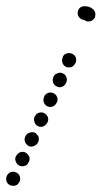

<svg xmlns="http://www.w3.org/2000/svg" viewBox="-28 -564 327 618"><path d="M-7 20Q-4 28 4 32Q8 34 13 34Q17 35 22 33Q26 32 29 29Q32 26 34 22L35 21Q37 17 37 12Q37 8 36 4Q34 -1 31 -4Q28 -7 24 -9Q16 -13 7 -10Q-2 -7 -6 2Q-10 11 -7 20ZM23 -44Q26 -35 34 -31Q38 -29 43 -29Q47 -28 51 -30Q56 -31 59 -34Q62 -37 64 -42L65 -43Q69 -51 66 -60Q62 -69 54 -73Q46 -77 37 -74Q28 -70 24 -62L23 -61Q19 -52 23 -44ZM51 -116Q51 -111 53 -107Q54 -103 57 -100Q60 -96 64 -94Q73 -90 81 -94Q90 -97 94 -105L95 -107Q97 -111 97 -115Q97 -120 96 -124Q94 -128 91 -131Q88 -135 84 -137Q76 -140 67 -137Q58 -134 54 -126L53 -124Q52 -120 51 -116ZM83 -171Q86 -162 94 -158Q103 -154 111 -157Q120 -161 124 -169L125 -170Q129 -179 126 -187Q122 -196 114 -200Q106 -204 97 -201Q88 -198 84 -189L83 -188Q80 -180 83 -171ZM113 -235Q116 -226 124 -222Q133 -218 141 -221Q150 -224 154 -233L155 -234Q159 -242 156 -251Q153 -260 144 -264Q136 -268 127 -265Q118 -262 114 -253V-252Q110 -243 113 -235ZM143 -298Q146 -290 154 -286Q158 -284 163 -283Q167 -283 172 -285Q176 -286 179 -289Q182 -292 184 -296L185 -298Q189 -306 186 -315Q183 -324 174 -328Q170 -330 166 -330Q161 -330 157 -328Q153 -327 149 -324Q146 -321 144 -317V-316Q140 -307 143 -298ZM173 -362Q176 -353 184 -349Q188 -347 193 -347Q197 -347 202 -348Q206 -350 209 -353Q212 -356 214 -360L215 -361Q219 -370 216 -379Q213 -387 204 -391Q200 -393 196 -393Q191 -394 187 -392Q183 -391 179 -388Q176 -385 174 -381V-379Q170 -371 173 -362ZM228 -507Q222 -513 222 -522Q222 -531 228 -538Q235 -544 244 -544Q252 -544 259 -542Q266 -539 272 -534Q275 -531 277 -527Q279 -522 279 -518Q279 -514 278 -509Q276 -505 273 -502Q267 -495 258 -495Q250 -494 243 -500Q234 -500 228 -507Z"/></svg>

Font: FRB American Cursive Guidelines Dotted Extrabold
Style: Bold Italic
Weight: 800
Italic angle: -25°
Version: Version 2.0;Modular Font Editor K font №1